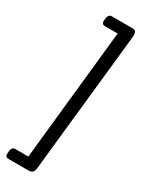

<svg xmlns="http://www.w3.org/2000/svg" viewBox="-250 -812 774 993"><g transform="rotate(30 137.0 -315.0)"><path d="M217 -768Q234 -768 239 -761Q244 -754 244 -738Q244 -736 239.5 -692.5Q235 -649 227.5 -577.5Q220 -506 210.5 -417Q201 -328 191 -234Q181 -140 171.5 -51Q162 38 155 108Q152 138 122 138H1Q-17 138 -17 118Q-17 110 -15.5 100Q-14 90 -9 83Q-4 76 7 76H85L167 -706H90Q72 -706 72 -726Q72 -734 73.5 -744Q75 -754 80.5 -761Q86 -768 96 -768Z"/></g></svg>

Font: Asap VF Beta
Style: Italic
Weight: 400
Italic angle: -6°
Designer: Pablo Cosgaya
Foundry: Pablo Cosgaya
Version: Version 1.007